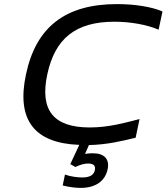

<svg xmlns="http://www.w3.org/2000/svg" viewBox="-20 -699 813 937"><path d="M754 -554 773 -643C721 -666 637 -679 551 -679C300 -679 156 -568 107 -337C59 -114 147 0 367 8L323 102L348 116C371 105 391 99 410 99C438 99 447 111 443 131C438 155 418 167 382 167C359 167 325 163 297 153L286 206C315 214 349 218 374 218C447 218 493 184 505 128C516 77 489 49 433 49C421 49 407 50 395 52L414 9C503 7 577 -11 642 -27L661 -118C587 -99 509 -77 418 -77C241 -77 173 -161 211 -337C248 -509 347 -593 538 -593C618 -593 699 -578 754 -554Z"/></svg>

Font: LT Wave
Style: Italic
Weight: 400
Designer: Daniel Lyons
Version: Version 2.5 (Glyphs App)